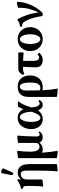

<svg xmlns="http://www.w3.org/2000/svg" viewBox="1140 -1894 1025 3346"><g transform="rotate(-90 1653.0 -220.5)"><path d="M340 269Q348 195 351 84.5Q354 -26 354 -173Q354 -249 352.5 -286Q351 -323 342 -342Q332 -360 320 -366Q308 -372 292 -372Q272 -372 259 -365.5Q246 -359 235 -352Q218 -339 208.5 -317.5Q199 -296 199 -255V0Q199 3 180 7Q161 11 136.5 14Q112 17 93.5 17.5Q75 18 76 15Q82 -30 84 -100.5Q86 -171 86 -252Q86 -298 78.5 -315.5Q71 -333 42 -333Q38 -333 36.5 -342Q35 -351 36.5 -360Q38 -369 42 -369Q61 -369 86 -378Q111 -387 134 -399.5Q157 -412 170 -422Q182 -431 190 -431Q203 -431 203 -418Q199 -399 199 -373L205 -371Q250 -425 317 -425Q364 -425 394.5 -406Q425 -387 444 -348Q467 -299 467 -227V254Q467 257 447.5 261Q428 265 403 268Q378 271 359 271.5Q340 272 340 269ZM328 -530Q318 -505 304 -502Q290 -499 281.5 -511.5Q273 -524 277 -547L308 -702Q310 -712 324.5 -712.5Q339 -713 356 -707.5Q373 -702 384 -693Q395 -684 391 -675Z M698 269Q698 272 679 271.5Q660 271 635 268Q610 265 590.5 261Q571 257 571 254V-415Q571 -418 590.5 -422Q610 -426 635 -429Q660 -432 679 -432.5Q698 -433 698 -430Q691 -378 687 -319Q683 -260 683 -208Q683 -45 769 -45Q817 -45 836 -93V-415Q836 -418 855.5 -422Q875 -426 900 -429Q925 -432 944 -432.5Q963 -433 963 -430Q956 -343 952 -256Q948 -169 948 -97Q948 -42 983 -42Q998 -42 1016 -59Q1020 -63 1028.5 -55.5Q1037 -48 1034 -43Q999 11 936 11Q904 11 878.5 -3.5Q853 -18 842 -49Q799 11 721 11Q705 11 691 8Q677 5 665 1Q671 84 680 151Q689 218 698 269Z M1254 11Q1200 11 1160 -14.5Q1120 -40 1098.5 -86Q1077 -132 1077 -191Q1077 -250 1099 -303.5Q1121 -357 1164.5 -391Q1208 -425 1272 -425Q1332 -425 1368.5 -396Q1405 -367 1425 -327Q1433 -351 1443 -372.5Q1453 -394 1466 -416Q1468 -419 1484 -421Q1500 -423 1519 -423Q1538 -423 1551.5 -421Q1565 -419 1562 -416Q1542 -391 1524.5 -361.5Q1507 -332 1490 -290.5Q1473 -249 1454 -186V-185Q1460 -108 1479 -75Q1498 -42 1525 -42Q1543 -42 1555 -59Q1559 -64 1566 -61Q1573 -58 1578.5 -52.5Q1584 -47 1582 -43Q1570 -16 1548.5 -2.5Q1527 11 1499 11Q1436 11 1403 -71Q1379 -36 1343 -12.5Q1307 11 1254 11ZM1202 -186Q1202 -108 1222.5 -69Q1243 -30 1271 -30Q1302 -30 1330.5 -73.5Q1359 -117 1379 -184Q1378 -197 1378 -210Q1376 -254 1364 -294.5Q1352 -335 1332 -361Q1312 -387 1286 -387Q1262 -387 1243 -361Q1224 -335 1213 -290Q1202 -245 1202 -186Z M1784 269Q1785 272 1770 272Q1755 272 1733 270.5Q1711 269 1689 266Q1667 263 1652 260Q1637 257 1637 254V-227Q1637 -329 1682.5 -377Q1728 -425 1819 -425Q1882 -425 1925 -396.5Q1968 -368 1990 -319Q2012 -270 2012 -209Q2012 -144 1987 -94Q1962 -44 1916 -16.5Q1870 11 1805 11Q1793 11 1780 10Q1767 9 1754 5Q1757 80 1762 128.5Q1767 177 1772.5 209Q1778 241 1784 269ZM1749 -261Q1749 -195 1750 -141Q1751 -87 1752 -42Q1762 -35 1772.5 -32.5Q1783 -30 1793 -30Q1842 -30 1865 -73.5Q1888 -117 1888 -213Q1888 -253 1882.5 -293Q1877 -333 1861.5 -360Q1846 -387 1815 -387Q1788 -387 1768.5 -359Q1749 -331 1749 -261Z M2280 11Q2218 11 2185.5 -21Q2153 -53 2153 -114Q2153 -168 2156 -223Q2159 -278 2163 -332H2121Q2095 -332 2076.5 -326Q2058 -320 2048 -313Q2044 -310 2037 -314.5Q2030 -319 2025.5 -326Q2021 -333 2023 -337Q2040 -372 2065.5 -393.5Q2091 -415 2141 -415H2407Q2410 -415 2412 -401Q2414 -387 2414 -368.5Q2414 -350 2412 -336Q2410 -322 2407 -322Q2371 -325 2336 -327.5Q2301 -330 2266 -331V-146Q2266 -53 2324 -53Q2349 -53 2376 -76Q2381 -80 2388.5 -73Q2396 -66 2401.5 -57Q2407 -48 2403 -44Q2375 -15 2346.5 -2Q2318 11 2280 11Z M2645 11Q2585 11 2537.5 -17.5Q2490 -46 2463 -95Q2436 -144 2436 -207Q2436 -270 2463 -319.5Q2490 -369 2537.5 -397Q2585 -425 2645 -425Q2705 -425 2752 -397Q2799 -369 2826 -319.5Q2853 -270 2853 -207Q2853 -144 2826 -95Q2799 -46 2752 -17.5Q2705 11 2645 11ZM2644 -30Q2681 -30 2705 -80.5Q2729 -131 2729 -208Q2729 -286 2705 -336.5Q2681 -387 2644 -387Q2607 -387 2583.5 -336.5Q2560 -286 2560 -208Q2560 -131 2583.5 -80.5Q2607 -30 2644 -30Z M3074 11Q3064 11 3055.5 8Q3047 5 3046 0Q3034 -89 3013.5 -157Q2993 -225 2970 -271Q2951 -312 2929 -331Q2907 -350 2867 -350Q2863 -350 2861.5 -359Q2860 -368 2861.5 -377Q2863 -386 2867 -386Q2896 -386 2921 -396Q2946 -406 2966 -422Q2978 -431 2986 -431Q2991 -431 3009 -396Q3031 -357 3061 -273Q3091 -189 3111 -63Q3143 -128 3168.5 -215Q3194 -302 3190 -416Q3190 -419 3206 -424Q3222 -429 3242.5 -433Q3263 -437 3279 -438Q3295 -439 3295 -436Q3292 -343 3266 -263Q3240 -183 3200 -117.5Q3160 -52 3111 0Q3105 6 3095 8.5Q3085 11 3074 11Z"/></g></svg>

Font: Junicode
Style: Bold
Weight: 700
Designer: Peter S. Baker
Version: Version 2.100; ttfautohint (v1.8.4)